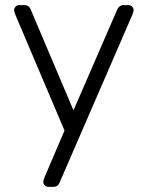

<svg xmlns="http://www.w3.org/2000/svg" viewBox="-20 -540 572 750"><path d="M502 -500Q502 -508 496 -514Q490 -520 482 -520H462Q447 -520 439 -505L267 -109L99 -505Q92 -520 76 -520H55Q47 -520 41 -514Q35 -508 35 -500Q35 -495 41 -480L232 -30L155 150Q149 165 149 170Q149 178 155 184Q161 190 169 190H189Q205 190 212 175L496 -480Q502 -495 502 -500Z"/></svg>

Font: Hezaedrus Light
Style: Regular
Weight: 300
Designer: Hubert & Fischer
Foundry: Hubert & Fischer
Version: Version 1.10;September 3, 2019;FontCreator 11.5.0.2425 64-bi